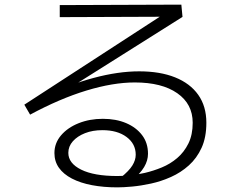

<svg xmlns="http://www.w3.org/2000/svg" viewBox="-20 -766 1040 829"><path d="M487 43Q427 43 377 33.5Q327 24 290.5 5Q254 -14 234.5 -41.5Q215 -69 215 -105Q215 -148 243.5 -181.5Q272 -215 319.5 -234Q367 -253 424 -253Q481 -253 524.5 -234.5Q568 -216 593.5 -182.5Q619 -149 619 -102Q619 -73 602.5 -45Q586 -17 548 15L502 0Q537 -28 551.5 -51.5Q566 -75 566 -98Q566 -145 526.5 -174.5Q487 -204 422 -204Q380 -204 347 -191Q314 -178 294.5 -156Q275 -134 275 -106Q275 -61 330.5 -33.5Q386 -6 487 -6Q506 -6 537.5 -8.5Q569 -11 605.5 -19.5Q642 -28 678.5 -43Q715 -58 745 -83.5Q775 -109 793.5 -146.5Q812 -184 812 -236Q812 -317 745.5 -363.5Q679 -410 562 -410Q468 -410 353 -375Q238 -340 110 -271L85 -314L738 -738L752 -694L238 -692V-744L763 -746L768 -693L176 -320L161 -345Q278 -401 384 -429.5Q490 -458 581 -458Q671 -458 736 -432Q801 -406 836 -356.5Q871 -307 871 -236Q871 -173 850.5 -128Q830 -83 795.5 -52Q761 -21 718.5 -2Q676 17 632.5 26.5Q589 36 551 39.5Q513 43 487 43Z"/></svg>

Font: Murecho Thin Light
Style: Regular
Weight: 300
Version: Version 1.010